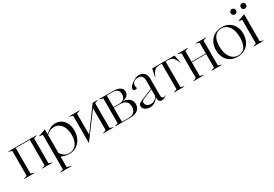

<svg xmlns="http://www.w3.org/2000/svg" viewBox="50 -1781 4381 3068"><g transform="rotate(-30 2240.0 -246.5)"><path d="M15 -5 75 -25V-483L15 -503V-508H537V-503L477 -483V-25L537 -5V0H346V-5L406 -25V-497H146V-25L206 -5V0H15Z M567 195 627 175V-461L567 -471V-476L697 -523H698V-433Q747 -477 791 -500Q835 -523 887 -523Q946 -523 994 -493.5Q1042 -464 1070 -407Q1098 -350 1098 -270Q1098 -184 1064 -119Q1030 -54 972.5 -19.5Q915 15 845 15Q776 15 698 -19V175L778 195V200H567ZM849 3Q928 3 977 -57Q1026 -117 1026 -232Q1026 -312 1001 -368.5Q976 -425 933.5 -453.5Q891 -482 840 -482Q764 -482 698 -419V-84Q720 -50 756.5 -23.5Q793 3 849 3Z M1198 -483 1138 -503V-508H1329V-503L1269 -483V-95L1571 -508H1664V-503L1604 -483V-25L1664 -5V0H1473V-5L1533 -25V-430L1202 15H1198Z M1694 -5 1754 -25V-483L1694 -503V-508H1952Q2030 -508 2074.5 -479Q2119 -450 2119 -400Q2119 -359 2090 -331Q2061 -303 2013 -291V-288Q2077 -281 2118.5 -244.5Q2160 -208 2160 -146Q2160 -80 2112.5 -40Q2065 0 1975 0H1694ZM1953 -11Q2015 -11 2050 -45.5Q2085 -80 2085 -143Q2085 -208 2046.5 -239.5Q2008 -271 1936 -271H1825V-11ZM1933 -282Q1988 -282 2018 -311.5Q2048 -341 2048 -393Q2048 -444 2019 -470.5Q1990 -497 1939 -497H1825V-282Z M2205 -80Q2205 -103 2221.5 -118.5Q2238 -134 2287 -154L2491 -237V-385Q2491 -495 2397 -495Q2350 -495 2321 -470.5Q2292 -446 2292 -408Q2292 -384 2302 -358Q2288 -347 2269 -347Q2252 -347 2241.5 -357Q2231 -367 2231 -385Q2231 -404 2247 -424Q2263 -444 2304 -472Q2345 -500 2373 -511.5Q2401 -523 2429 -523Q2488 -523 2525 -487Q2562 -451 2562 -385V-60Q2562 -41 2573.5 -29.5Q2585 -18 2602 -18Q2621 -18 2644 -28V-23Q2607 -3 2589 4.5Q2571 12 2552 12Q2523 12 2507 -6Q2491 -24 2491 -60V-85Q2470 -43 2427.5 -14Q2385 15 2332 15Q2293 15 2264 1.5Q2235 -12 2220 -34Q2205 -56 2205 -80ZM2373 -25Q2415 -25 2447.5 -49.5Q2480 -74 2491 -109V-225L2336 -161Q2299 -146 2286.5 -133.5Q2274 -121 2274 -102Q2274 -70 2301.5 -47.5Q2329 -25 2373 -25Z M2780 -5 2840 -25V-497H2818Q2768 -497 2738.5 -486Q2709 -475 2688 -446.5Q2667 -418 2644 -361H2639L2670 -508H3081L3112 -361H3107Q3083 -418 3062 -446.5Q3041 -475 3012 -486Q2983 -497 2933 -497H2911V-25L2971 -5V0H2780Z M3137 -5 3197 -25V-483L3137 -503V-508H3328V-503L3268 -483V-286H3532V-483L3472 -503V-508H3663V-503L3603 -483V-25L3663 -5V0H3472V-5L3532 -25V-275H3268V-25L3328 -5V0H3137Z M3698 -250Q3698 -331 3731 -393Q3764 -455 3823.5 -489Q3883 -523 3960 -523Q4034 -523 4090.5 -491Q4147 -459 4178 -400Q4209 -341 4209 -262Q4209 -180 4176 -117Q4143 -54 4084 -19.5Q4025 15 3948 15Q3874 15 3817.5 -17Q3761 -49 3729.5 -109Q3698 -169 3698 -250ZM3969 1Q4047 1 4090 -58.5Q4133 -118 4133 -237Q4133 -362 4082 -435.5Q4031 -509 3943 -509Q3865 -509 3820 -450Q3775 -391 3775 -273Q3775 -191 3799 -129Q3823 -67 3867 -33Q3911 1 3969 1Z M4244 -5 4304 -25V-460L4244 -470V-475L4374 -523H4375V-25L4435 -5V0H4244ZM4383 -644Q4383 -665 4396.5 -679Q4410 -693 4431 -693Q4452 -693 4466 -679Q4480 -665 4480 -644Q4480 -623 4466 -608.5Q4452 -594 4431 -594Q4410 -594 4396.5 -608.5Q4383 -623 4383 -644ZM4246 -693Q4267 -693 4281 -679Q4295 -665 4295 -644Q4295 -623 4281 -608.5Q4267 -594 4246 -594Q4225 -594 4211.5 -608.5Q4198 -623 4198 -644Q4198 -665 4211.5 -679Q4225 -693 4246 -693Z"/></g></svg>

Font: Nyght Serif Light
Style: Regular
Weight: 300
Designer: Maksym Kobuzan
Version: Version 0.410